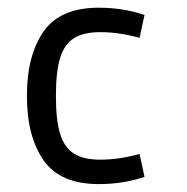

<svg xmlns="http://www.w3.org/2000/svg" viewBox="-20 -464 478 491"><path d="M236.3 -381.8Q193.4 -381.8 168.9 -366.2Q144.5 -350.6 133.8 -315.9Q123 -281.2 123 -218.8Q123 -156.2 133.8 -121.6Q144.5 -86.9 168.9 -71.3Q193.4 -55.7 236.3 -55.7Q284.2 -55.7 336.9 -70.3L349.6 -11.7Q294.9 6.8 232.4 6.8Q133.8 6.8 91.3 -54.2Q48.8 -115.2 48.8 -218.8Q48.8 -322.3 91.3 -383.3Q133.8 -444.3 232.4 -444.3Q294.9 -444.3 349.6 -425.8L336.9 -367.2Q284.2 -381.8 236.3 -381.8Z"/></svg>

Font: Sudo Var
Style: Regular
Weight: 400
Monospace: yes
Designer: Jens Kutilek
Foundry: Jens Kutilek
Version: Version 0.065;FEAKit 1.0